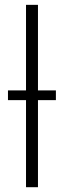

<svg xmlns="http://www.w3.org/2000/svg" viewBox="-20 -780 266 800"><path d="M88.4 0V-362.8H13.2V-403.3H88.4V-759.8H138.2V-403.3H212.9V-362.8H138.2V0Z"/></svg>

Font: Open Sans Light
Style: Regular
Weight: 300
Designer: Monotype Design Team
Foundry: Monotype Imaging Inc.
Version: Version 3.000; ttfautohint (v1.8.4)